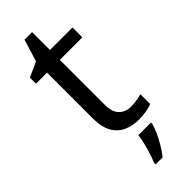

<svg xmlns="http://www.w3.org/2000/svg" viewBox="-287 -686 934 934"><g transform="rotate(-45 180.5 -219.0)"><path d="M264 -62Q284 -62 305 -65.5Q326 -69 339 -73V-6Q325 1 299 5.5Q273 10 249 10Q207 10 171.5 -4.5Q136 -19 114 -55Q92 -91 92 -156V-468H16V-510L93 -545L128 -659H180V-536H335V-468H180V-158Q180 -109 203.5 -85.5Q227 -62 264 -62ZM278 70Q274 88 261.5 115.5Q249 143 232.5 171Q216 199 198 221H150V209Q158 192 166.5 165.5Q175 139 182 110.5Q189 82 191 61H278Z"/></g></svg>

Font: Noto Sans Oriya
Style: Regular
Weight: 400
Designer: Amélie Bonet and Sol Matas
Foundry: Google LLC
Version: Version 2.006